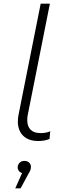

<svg xmlns="http://www.w3.org/2000/svg" viewBox="-20 -762 338 1043"><path d="M77 -102Q77 -121 81 -140L201 -742H251L132 -144Q128 -128 128 -110Q128 -75 146.5 -57Q165 -39 201 -39Q231 -39 253 -49L249 -7Q222 4 188 4Q135 4 106 -24.5Q77 -53 77 -102ZM148 144Q148 154 145 162Q142 170 134 183L92 261H63L100 178Q89 175 82.5 166.5Q76 158 76 148Q76 133 86 122.5Q96 112 112 112Q129 112 138.5 121.5Q148 131 148 144Z"/></svg>

Font: Montserrat Alternates Light
Style: Italic
Weight: 300
Italic angle: -11.3°
Designer: Julieta Ulanovsky
Foundry: Julieta Ulanovsky
Version: Version 7.200